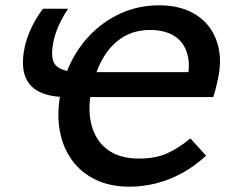

<svg xmlns="http://www.w3.org/2000/svg" viewBox="-20 -691 860 724"><path d="M469 13Q394 13 338.5 -14.5Q283 -42 249 -90.5Q215 -139 204.5 -203.5Q194 -268 209 -343Q224 -415 257.5 -475Q291 -535 340.5 -579Q390 -623 450.5 -647Q511 -671 580 -671Q643 -671 690 -650.5Q737 -630 766.5 -592.5Q796 -555 805.5 -504.5Q815 -454 802 -394Q798 -376 794 -359Q790 -342 784 -325L672 -348Q677 -356 680.5 -369Q684 -382 686 -392Q696 -437 690 -471.5Q684 -506 665.5 -530Q647 -554 616.5 -566Q586 -578 547 -578Q488 -578 444.5 -551.5Q401 -525 372 -477.5Q343 -430 328 -366Q309 -286 324 -224Q339 -162 384.5 -127.5Q430 -93 504 -93Q566 -93 609.5 -112.5Q653 -132 698 -169L757 -104Q714 -64 666 -38Q618 -12 568 0.5Q518 13 469 13ZM742 -419 784 -325H233Q166 -325 126 -346Q86 -367 73 -408.5Q60 -450 73 -513Q81 -549 98 -585.5Q115 -622 142 -658H237Q216 -627 202 -596Q188 -565 182 -536Q167 -465 193 -442Q219 -419 281 -419Z"/></svg>

Font: Ysabeau Office
Style: Bold Italic
Weight: 700
Italic angle: -12°
Designer: Christian Thalmann (Catharsis Fonts)
Version: Version 2.001;gftools[0.9.30]; featfreeze: tnum,lnum,ss02